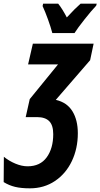

<svg xmlns="http://www.w3.org/2000/svg" viewBox="-89 -786 547 1046"><path d="M-69 206 -68 68Q-40 91 -5 105.5Q30 120 61 120Q130 120 165.5 71Q201 22 201 -55Q201 -104 179 -126Q157 -148 113 -148H51L73 -246L227 -435H64L90 -548H421L402 -458L215 -242Q276 -228 305.5 -180Q335 -132 335 -60Q335 23 302.5 91.5Q270 160 210.5 200Q151 240 74 240Q26 240 -7 232Q-40 224 -69 206ZM143 -753 146 -766H228Q250 -739 275 -691Q320 -740 350 -766H438L435 -755Q410 -729 372 -681Q334 -633 317 -606H196Q188 -637 172.5 -680Q157 -723 143 -753Z"/></svg>

Font: Noto Sans Display Ex Bold Cond
Style: Italic
Weight: 800
Width: 3
Italic angle: -12°
Designer: Monotype Design team
Foundry: Monotype Imaging Inc.
Version: Version 1.000